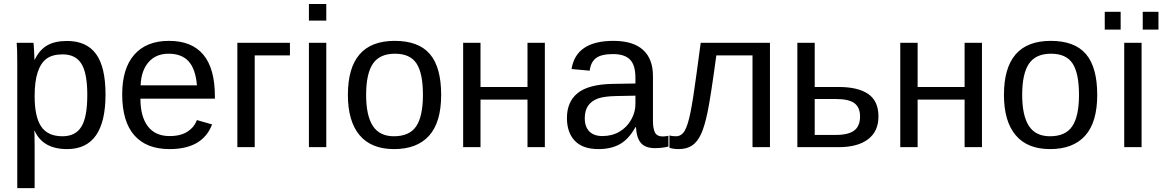

<svg xmlns="http://www.w3.org/2000/svg" viewBox="-20 -745 5894 972"><path d="M514.2 -266.6C514.2 -360 498 -428.5 465.8 -472.2C433.6 -515.8 384.9 -537.6 319.8 -537.6C277.8 -537.6 244 -530 218.3 -514.9C192.5 -499.8 171.9 -475.9 156.2 -443.4H154.3C154.3 -449.5 153.9 -460.9 153.1 -477.5C152.3 -494.1 151.5 -506.4 150.9 -514.4C150.2 -522.4 149.7 -527 149.4 -528.3H64.5C66.4 -510.7 67.4 -474.8 67.4 -420.4V207.5H155.3V1C155.3 -51.8 154.6 -79.4 153.3 -82H155.8C183.8 -20.8 238.4 9.8 319.8 9.8C449.4 9.8 514.2 -82.4 514.2 -266.6ZM421.9 -264.6C421.9 -189.1 411.9 -135.3 391.8 -103.3C371.8 -71.2 340 -55.2 296.4 -55.2C246.6 -55.2 210.6 -71.6 188.5 -104.5C166.3 -137.4 155.3 -188.5 155.3 -257.8C155.3 -307.6 160.4 -348.1 170.7 -379.2C180.9 -410.2 195.9 -433.1 215.6 -447.8C235.3 -462.4 262.5 -469.7 297.4 -469.7C340.7 -469.7 372.2 -453.9 392.1 -422.4C411.9 -390.8 421.9 -338.2 421.9 -264.6Z M690.9 -245.6H1067.9V-257.3C1067.9 -444.5 990.2 -538.1 835 -538.1C759.1 -538.1 700.8 -514.8 659.9 -468.3C619.1 -421.7 598.6 -354.8 598.6 -267.6C598.6 -175.8 619.1 -106.6 659.9 -60.1C700.8 -13.5 760.3 9.8 838.4 9.8C950.4 9.8 1022.1 -31.9 1053.7 -115.2L976.6 -137.2C968.4 -113.8 952.9 -94.4 929.9 -79.1C907 -63.8 876.5 -56.2 838.4 -56.2C790.2 -56.2 753.6 -72.6 728.5 -105.5C703.5 -138.3 690.9 -185.1 690.9 -245.6ZM977.1 -313H691.9C693.8 -362.8 707.3 -401.9 732.2 -430.4C757.1 -458.9 790.9 -473.1 833.5 -473.1C877.4 -473.1 911.1 -460.4 934.6 -434.8C958 -409.3 972.2 -368.7 977.1 -313Z M1447.8 -528.3H1181.6V0H1269.5V-464.4H1447.8Z M1543.9 -640.6H1631.8V-724.6H1543.9ZM1543.9 0H1631.8V-528.3H1543.9Z M2213.4 -264.6C2213.4 -358.1 2194.3 -427 2156.2 -471.4C2118.2 -515.9 2058.8 -538.1 1978 -538.1C1820.1 -538.1 1741.2 -446.9 1741.2 -264.6C1741.2 -175.8 1760.9 -107.8 1800.3 -60.8C1839.7 -13.8 1897.9 9.8 1975.1 9.8C2052.6 9.8 2111.7 -12.9 2152.3 -58.1C2193 -103.4 2213.4 -172.2 2213.4 -264.6ZM2121.1 -264.6C2121.1 -192.7 2109.8 -139.8 2087.2 -106C2064.5 -72.1 2026.9 -55.2 1974.1 -55.2C1925.6 -55.2 1890.1 -72.7 1867.4 -107.7C1844.8 -142.7 1833.5 -195 1833.5 -264.6C1833.5 -336.3 1845 -388.9 1867.9 -422.6C1890.9 -456.3 1928.1 -473.1 1979.5 -473.1C2030.6 -473.1 2067 -456.6 2088.6 -423.6C2110.3 -390.5 2121.1 -337.6 2121.1 -264.6Z M2412.6 -528.3H2324.7V0H2412.6V-240.7H2650.4V0H2738.3V-528.3H2650.4V-304.7H2412.6Z M3009.8 9.8C3052.4 9.8 3088.6 1.4 3118.4 -15.4C3148.2 -32.1 3174.3 -60.7 3196.8 -101.1H3199.7C3201.7 -64.6 3210 -37.8 3224.9 -20.8C3239.7 -3.7 3263.3 4.9 3295.9 4.9C3319 4.9 3341.6 2.3 3363.8 -2.9V-57.6C3353 -55.3 3343.4 -54.2 3335 -54.2C3315.8 -54.2 3302.7 -60.8 3295.9 -74C3289.1 -87.2 3285.6 -106.8 3285.6 -132.8V-360.4C3285.6 -418 3268.9 -462 3235.4 -492.4C3201.8 -522.9 3151.9 -538.1 3085.4 -538.1C2959.1 -538.1 2888.5 -490.6 2873.5 -395.5L2965.3 -387.2C2968.9 -416.5 2979.7 -437.8 2997.6 -451.2C3015.5 -464.5 3044.1 -471.2 3083.5 -471.2C3122.6 -471.2 3151.2 -461.9 3169.4 -443.4C3187.7 -424.8 3196.8 -394 3196.8 -351.1V-322.3L3078.1 -320.3C2998 -318.4 2940 -302.7 2904.1 -273.4C2868.1 -244.1 2850.1 -202.1 2850.1 -147.5C2850.1 -98.6 2863.4 -60.2 2890.1 -32.2C2916.8 -4.2 2956.7 9.8 3009.8 9.8ZM3029.8 -56.2C3001.1 -56.2 2979.1 -64 2963.6 -79.6C2948.2 -95.2 2940.4 -117.4 2940.4 -146C2940.4 -172.4 2946.1 -193.7 2957.5 -210C2968.9 -226.2 2985.3 -238.3 3006.6 -246.1C3027.9 -253.9 3059.2 -258.1 3100.6 -258.8L3196.8 -260.7V-217.3C3196.8 -190.3 3189.5 -164 3175 -138.4C3160.6 -112.9 3140.8 -92.8 3115.7 -78.1C3090.7 -63.5 3062 -56.2 3029.8 -56.2Z M3789.6 0H3877.9V-528.3H3527.3L3505.9 -369.6C3494.5 -283.7 3484.3 -218.8 3475.3 -174.8C3466.4 -130.9 3456.5 -99.9 3445.6 -82C3434.7 -64.1 3420.2 -55.2 3402.3 -55.2C3388.3 -55.2 3377.3 -56.6 3369.1 -59.6V3.4C3383.5 7.6 3398.8 9.8 3415 9.8C3443 9.8 3465.9 3.7 3483.6 -8.3C3501.4 -20.3 3516.3 -39.1 3528.3 -64.5C3540.4 -89.8 3551.6 -127.4 3562 -177C3572.4 -226.6 3587.2 -322.4 3606.4 -464.4H3789.6Z M4224.6 -304.7H4104.5V-528.3H4016.6V0H4225.1C4289.6 0 4339.4 -13.3 4374.5 -40C4409.7 -66.7 4427.2 -105.1 4427.2 -155.3C4427.2 -207 4410.2 -244.9 4376 -268.8C4341.8 -292.7 4291.3 -304.7 4224.6 -304.7ZM4104.5 -62V-243.7H4212.4C4255.7 -243.7 4286.8 -236.6 4305.7 -222.4C4324.5 -208.3 4334 -185.9 4334 -155.3C4334 -123 4324.2 -99.4 4304.7 -84.5C4285.2 -69.5 4254.2 -62 4211.9 -62Z M4625.5 -528.3H4537.6V0H4625.5V-240.7H4863.3V0H4951.2V-528.3H4863.3V-304.7H4625.5Z M5534.7 -264.6C5534.7 -358.1 5515.6 -427 5477.5 -471.4C5439.5 -515.9 5380 -538.1 5299.3 -538.1C5141.4 -538.1 5062.5 -446.9 5062.5 -264.6C5062.5 -175.8 5082.2 -107.8 5121.6 -60.8C5161 -13.8 5219.2 9.8 5296.4 9.8C5373.9 9.8 5432.9 -12.9 5473.6 -58.1C5514.3 -103.4 5534.7 -172.2 5534.7 -264.6ZM5442.4 -264.6C5442.4 -192.7 5431.1 -139.8 5408.4 -106C5385.8 -72.1 5348.1 -55.2 5295.4 -55.2C5246.9 -55.2 5211.3 -72.7 5188.7 -107.7C5166.1 -142.7 5154.8 -195 5154.8 -264.6C5154.8 -336.3 5166.3 -388.9 5189.2 -422.6C5212.2 -456.3 5249.3 -473.1 5300.8 -473.1C5351.9 -473.1 5388.3 -456.6 5409.9 -423.6C5431.6 -390.5 5442.4 -337.6 5442.4 -264.6Z M5671.4 0H5759.3V-528.3H5671.4ZM5765.1 -595.2H5844.7V-685.1H5765.1ZM5572.8 -595.2H5653.3V-685.1H5572.8Z"/></svg>

Font: Arimo
Style: Regular
Weight: 400
Designer: Steve Matteson
Foundry: Monotype Imaging Inc.
Version: Version 1.32